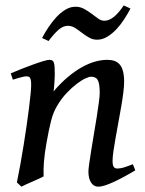

<svg xmlns="http://www.w3.org/2000/svg" viewBox="-20 -682 545 722"><path d="M488.8 -41.5Q466.8 -28.3 446 -17.1Q425.3 -5.9 407.2 2.4Q389.2 10.7 374.5 15.4Q359.9 20 349.6 20Q332.5 20 322.5 4.6Q312.5 -10.7 312.5 -37.1Q312.5 -45.9 315.7 -68.1Q318.8 -90.3 323.5 -119.4Q328.1 -148.4 333.7 -181.2Q339.4 -213.9 344 -243.7Q348.6 -273.4 351.8 -297.4Q355 -321.3 355 -332Q355 -366.2 348.1 -379.9Q341.3 -393.6 321.8 -393.6Q315.4 -393.6 301 -387Q286.6 -380.4 268.6 -366.7Q250.5 -353 230.7 -332.3Q210.9 -311.5 194.3 -283.2Q180.2 -259.8 171.9 -227.1Q163.6 -194.3 155.3 -147Q151.4 -125 148.9 -107.4Q146.5 -89.8 145.3 -74.5Q144 -59.1 143.8 -45.7Q143.6 -32.2 144 -18.6Q137.7 -15.1 126 -9.8Q114.3 -4.4 101.8 1Q89.4 6.3 77.9 11.5Q66.4 16.6 60.5 20L43.5 3.9Q50.3 -28.8 56.9 -65.4Q63.5 -102.1 69.3 -138.9Q75.2 -175.8 80.3 -210.9Q85.4 -246.1 89.1 -275.9Q92.8 -305.7 95 -328.4Q97.2 -351.1 97.2 -362.3Q97.2 -373.5 95.9 -380.1Q94.7 -386.7 92.5 -389.9Q90.3 -393.1 86.9 -394Q83.5 -395 79.1 -395Q74.7 -395 66.2 -393.1Q57.6 -391.1 49.3 -388.7Q39.6 -385.7 28.3 -382.3L20.5 -406.2Q41 -415 64 -424.1Q86.9 -433.1 107.4 -440.4Q127.9 -447.8 143.6 -452.4Q159.2 -457 165.5 -457Q172.4 -457 176.3 -454.8Q180.2 -452.6 182.4 -446.8Q184.6 -440.9 185.3 -430.2Q186 -419.4 186 -401.9Q186 -396.5 185.5 -388.4Q185.1 -380.4 184.6 -371.1Q184.1 -361.8 183.1 -353Q182.1 -344.2 181.6 -338.4Q208 -369.6 234.9 -392.1Q261.7 -414.6 287.4 -429Q313 -443.4 337.2 -450.2Q361.3 -457 383.3 -457Q398.4 -457 410.4 -452.9Q422.4 -448.7 430.4 -439.2Q438.5 -429.7 442.6 -413.8Q446.8 -397.9 446.8 -374.5Q446.8 -357.4 443.6 -332.5Q440.4 -307.6 435.5 -279.3Q430.7 -251 425 -220.7Q419.4 -190.4 414.6 -163.1Q409.7 -135.7 406.5 -113.3Q403.3 -90.8 403.3 -77.1Q403.3 -60.5 407.7 -54.4Q412.1 -48.3 420.9 -48.3Q432.1 -48.3 445.6 -52.2Q459 -56.2 479.5 -64.5ZM470.7 -649.9Q460.4 -630.4 447 -609.6Q433.6 -588.9 417.5 -571.8Q401.4 -554.7 383.1 -543.7Q364.7 -532.7 345.2 -532.7Q328.6 -532.7 314.7 -540.8Q300.8 -548.8 287.8 -558.8Q274.9 -568.8 262.2 -576.9Q249.5 -585 235.4 -585Q217.3 -585 200.2 -570.1Q183.1 -555.2 162.6 -527.8L138.2 -539.1Q148.4 -558.6 162.1 -579.3Q175.8 -600.1 191.9 -617.4Q208 -634.8 226.3 -645.8Q244.6 -656.7 264.2 -656.7Q281.7 -656.7 296.6 -648.4Q311.5 -640.1 324.5 -630.4Q337.4 -620.6 348.9 -612.3Q360.4 -604 372.1 -604Q390.6 -604 408.7 -618.9Q426.8 -633.8 445.3 -661.6Z"/></svg>

Font: Gentium Book Basic
Style: Italic
Weight: 400
Italic angle: -8°
Designer: J. Victor Gaultney and Annie Olsen
Foundry: SIL International
Version: Version 1.102; 2013; Maintenance release